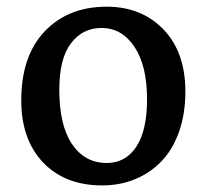

<svg xmlns="http://www.w3.org/2000/svg" viewBox="-20 -543 620 577"><path d="M287.1 14.2Q175.3 14.2 109.6 -54.7Q43.9 -123.5 43.9 -241.2Q43.9 -375 114.5 -449Q185.1 -522.9 300.8 -522.9Q405.3 -522.9 471.2 -454.6Q537.1 -386.2 537.1 -268.1Q537.1 -201.2 518.1 -147.2Q499 -93.3 465.3 -58.3Q431.6 -23.4 386.2 -4.6Q340.8 14.2 287.1 14.2ZM300.8 -53.2Q357.4 -53.2 389.6 -102.1Q421.9 -150.9 421.9 -244.1Q421.9 -345.7 384 -402.3Q346.2 -459 285.2 -459Q228.5 -459 193.4 -413.1Q158.2 -367.2 158.2 -272.9Q158.2 -166.5 196.5 -109.9Q234.9 -53.2 300.8 -53.2Z"/></svg>

Font: Literata Book Medium
Style: Regular
Weight: 500
Designer: Latin by Veronika Burian and Jose Scaglione. Greek by Irene Vlachou. Cyrillic by Vera Evstafieva
Foundry: TypeTogether
Version: Version 2.003;PS 002.003;hotconv 1.0.88;makeotf.lib2.5.64775